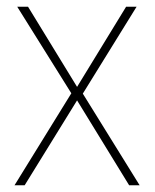

<svg xmlns="http://www.w3.org/2000/svg" viewBox="-20 -548 459 568"><path d="M191 -272 31 -528H63L208 -291L353 -528H384L225 -271L393 0H362L208 -251L53 0H23Z"/></svg>

Font: Noto Sans Tamil SemiCondensed Thin
Style: Regular
Weight: 100
Width: 4
Designer: Jelle Bosma - Monotype Design Team
Foundry: Monotype Imaging Inc.
Version: Version 2.004; ttfautohint (v1.8.4.7-5d5b)